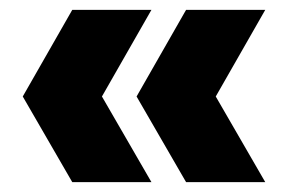

<svg xmlns="http://www.w3.org/2000/svg" viewBox="-20 -481 582 388"><path d="M126 -113 26 -286 126 -461H286L186 -286L286 -113ZM356 -113 256 -286 356 -461H516L416 -286L516 -113Z"/></svg>

Font: Celebes Black
Style: Regular
Weight: 900
Designer: Anugrah Pasau
Foundry: Lafontype
Version: Version 1.000; ttfautohint (v1.8.4)